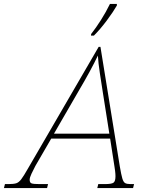

<svg xmlns="http://www.w3.org/2000/svg" viewBox="-81 -951 745 971"><path d="M-61 0 -56 -20H-39Q-13 -20 0.5 -24Q14 -28 26.5 -44.5Q39 -61 60 -98L418 -714H427L525 -109Q532 -68 537.5 -49Q543 -30 552 -25Q561 -20 579 -20H597L592 0H411L416 -20H449Q484 -20 493.5 -27.5Q503 -35 503 -60Q503 -71 501 -87Q499 -103 498 -108L476 -250H178L98 -112Q88 -93 78.5 -73Q69 -53 69 -42Q69 -27 79 -23.5Q89 -20 120 -20H162L157 0ZM318 -493 192 -275H472L439 -484Q432 -528 424 -581Q416 -634 414 -670Q397 -634 372 -588Q347 -542 318 -493ZM379 -771 380 -779Q405 -811 430 -850.5Q455 -890 475 -931H510V-923Q491 -890 458.5 -846.5Q426 -803 394 -771Z"/></svg>

Font: Noto Serif Thin
Style: Italic
Weight: 100
Italic angle: -12°
Designer: Monotype Design Team
Foundry: Monotype Imaging Inc.
Version: Version 2.014; ttfautohint (v1.8.4.7-5d5b)